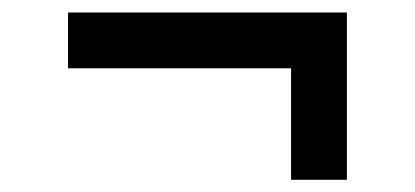

<svg xmlns="http://www.w3.org/2000/svg" viewBox="-20 -384 676 313"><path d="M90.9 -363.6V-272.7H454.5V-90.9H545.5V-363.6Z"/></svg>

Font: Departure Mono
Style: Regular
Weight: 400
Monospace: yes
Designer: Helena Zhang
Version: Version 1.500;Glyphs 3.3.1 (3343)